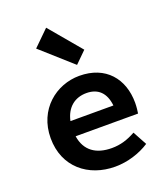

<svg xmlns="http://www.w3.org/2000/svg" viewBox="-167 -1055 1035 1185"><g transform="rotate(-20 350.0 -462.0)"><path d="M451 -730 276 -938 174 -838 377 -657ZM634 -315C634 -473 539 -589 366 -589C214 -589 69 -476 69 -287C69 -97 209 14 385 14C466 14 548 -12 611 -53L561 -145C509 -116 461 -101 404 -101C302 -101 233 -147 218 -246H628C630 -259 634 -287 634 -315ZM371 -474C447 -474 493 -430 502 -345H220C238 -430 295 -474 371 -474Z"/></g></svg>

Font: Kawkab Mono
Style: Bold
Weight: 700
Monospace: yes
Designer: Abdullah Arif
Foundry: Abdullah Arif
Version: Version 1.000;PS 000.500;hotconv 1.0.88;makeotf.lib2.5.64775